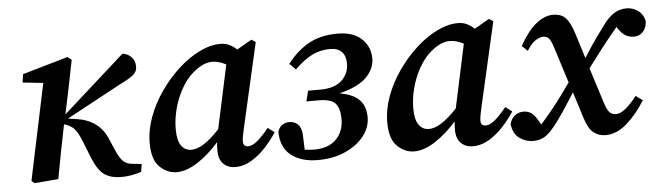

<svg xmlns="http://www.w3.org/2000/svg" viewBox="-39 -634 2701 785"><g transform="rotate(-5 1311.5 -241.5)"><path d="M64 -2 147 -397 63 -406 68 -440 255 -494 271 -481 246 -356 226 -261 480 -488Q503 -485 517 -469Q531 -453 531 -431Q531 -409 513.5 -395.5Q496 -382 459 -364L235 -243L269 -238Q362 -225 395 -145L418 -92Q431 -63 444.5 -50.5Q458 -38 479 -36L519 -32L514 0Q473 14 431 14Q391 14 364 -3.5Q337 -21 315 -75L288 -143Q272 -183 258.5 -197.5Q245 -212 221 -220L217 -221L215 -212Q204 -159 194 -106.5Q184 -54 174 0L76 8Z M670 -161Q670 -115 685.5 -93.5Q701 -72 727 -72Q750 -72 778 -89.5Q806 -107 843 -146L899 -407Q886 -414 871.5 -418.5Q857 -423 842 -423Q800 -423 752 -377Q729 -354 710 -318.5Q691 -283 680.5 -242Q670 -201 670 -161ZM899 14Q870 14 851 -4.5Q832 -23 832 -60Q832 -69 832.5 -77.5Q833 -86 834 -94Q792 -46 746 -16Q700 14 659 14Q621 14 590 -15.5Q559 -45 559 -114Q559 -167 579 -221Q599 -275 633 -323.5Q667 -372 709 -410.5Q751 -449 796 -471Q841 -493 882 -493Q902 -493 918 -485.5Q934 -478 949 -464L1010 -499L1027 -488L947 -137Q939 -103 939 -87Q939 -66 960 -66Q977 -66 998.5 -84.5Q1020 -103 1045 -134L1072 -114Q1053 -84 1026 -54.5Q999 -25 967 -5.5Q935 14 899 14Z M1238 15Q1171 15 1129.5 -17Q1088 -49 1087 -114Q1093 -133 1106 -141.5Q1119 -150 1135 -150Q1157 -150 1171 -135.5Q1185 -121 1186 -90L1188 -32Q1209 -29 1227 -29Q1286 -29 1317.5 -61Q1349 -93 1349 -144Q1349 -186 1332 -207Q1315 -228 1262 -228H1212L1223 -271H1272Q1332 -271 1361.5 -299Q1391 -327 1391 -368Q1391 -399 1375 -416Q1359 -433 1327 -433Q1287 -433 1253.5 -416.5Q1220 -400 1181 -362L1156 -387Q1196 -439 1245 -466Q1294 -493 1362 -493Q1428 -493 1462 -460Q1496 -427 1496 -379Q1496 -339 1463 -304Q1430 -269 1350 -249Q1407 -239 1431.5 -212.5Q1456 -186 1456 -142Q1456 -100 1428 -64.5Q1400 -29 1351 -7Q1302 15 1238 15Z M1645 -161Q1645 -115 1660.5 -93.5Q1676 -72 1702 -72Q1725 -72 1753 -89.5Q1781 -107 1818 -146L1874 -407Q1861 -414 1846.5 -418.5Q1832 -423 1817 -423Q1775 -423 1727 -377Q1704 -354 1685 -318.5Q1666 -283 1655.5 -242Q1645 -201 1645 -161ZM1874 14Q1845 14 1826 -4.5Q1807 -23 1807 -60Q1807 -69 1807.5 -77.5Q1808 -86 1809 -94Q1767 -46 1721 -16Q1675 14 1634 14Q1596 14 1565 -15.5Q1534 -45 1534 -114Q1534 -167 1554 -221Q1574 -275 1608 -323.5Q1642 -372 1684 -410.5Q1726 -449 1771 -471Q1816 -493 1857 -493Q1877 -493 1893 -485.5Q1909 -478 1924 -464L1985 -499L2002 -488L1922 -137Q1914 -103 1914 -87Q1914 -66 1935 -66Q1952 -66 1973.5 -84.5Q1995 -103 2020 -134L2047 -114Q2028 -84 2001 -54.5Q1974 -25 1942 -5.5Q1910 14 1874 14Z M2036 -63Q2042 -86 2057.5 -97.5Q2073 -109 2092 -109Q2112 -109 2126 -98.5Q2140 -88 2156 -58L2160 -51Q2166 -55 2170 -61Q2202 -97 2230.5 -134.5Q2259 -172 2287 -212L2241 -357Q2232 -386 2223.5 -396.5Q2215 -407 2199 -407Q2188 -407 2170 -397Q2152 -387 2132 -355L2109 -377Q2142 -436 2177 -464.5Q2212 -493 2247 -493Q2282 -493 2300.5 -472Q2319 -451 2333 -404L2364 -305Q2393 -352 2418.5 -387.5Q2444 -423 2461 -445Q2484 -472 2504.5 -482.5Q2525 -493 2550 -493Q2573 -493 2594.5 -478.5Q2616 -464 2623 -435Q2622 -408 2607.5 -391.5Q2593 -375 2570 -375Q2551 -375 2536 -383.5Q2521 -392 2506 -414L2502 -421Q2500 -418 2496 -414Q2465 -377 2435.5 -339Q2406 -301 2377 -262L2422 -120Q2432 -87 2442.5 -76.5Q2453 -66 2470 -66Q2487 -66 2509 -84Q2531 -102 2555 -133L2583 -113Q2549 -58 2507 -21Q2465 16 2419 16Q2391 16 2370 -0.5Q2349 -17 2335 -62L2301 -170Q2274 -127 2250 -91Q2226 -55 2201 -26Q2184 -6 2165.5 4Q2147 14 2122 14Q2092 14 2066 -4.5Q2040 -23 2036 -63Z"/></g></svg>

Font: Source Serif Pro SemiBold
Style: Italic
Weight: 600
Italic angle: -12°
Designer: Frank Grießhammer
Foundry: Adobe Systems Incorporated
Version: Version 3.001;hotconv 1.0.111;makeotfexe 2.5.65597